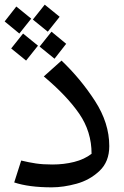

<svg xmlns="http://www.w3.org/2000/svg" viewBox="-36 -790 534 824"><path d="M25 -7 55 -101Q88 -93 118 -88.5Q148 -84 189 -84Q238 -84 282 -95Q326 -106 357 -130Q357 -225 304 -302Q251 -379 152 -462L228 -530Q310 -452 371.5 -357Q433 -262 433 -163Q433 -96 391 -56.5Q349 -17 292.5 -1.5Q236 14 186 14Q88 14 25 -7ZM105 -706 156 -770 220 -718 169 -654ZM-16 -698 34 -762 98 -710 47 -646ZM134 -590 185 -654 248 -602 198 -538ZM12 -582 63 -646 127 -594 76 -530Z"/></svg>

Font: FiraGO
Style: Italic
Weight: 400
Italic angle: -8°
Designer: bBox Type GmbH
Foundry: bBox Type GmbH
Version: Version 1.001